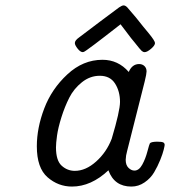

<svg xmlns="http://www.w3.org/2000/svg" viewBox="-20 -685 629 710"><path d="M116.2 -144Q116.2 -211.9 143.6 -283.9Q170.9 -356 229 -409.9Q287.1 -463.9 358.9 -463.9Q417 -463.9 456.1 -418.9Q468.3 -447.8 494.1 -448.2Q506.3 -448.2 514.2 -440.7Q522 -433.1 522 -420.9Q522 -412.1 515.1 -383.8L450.2 -127Q445.3 -109.9 444.8 -94.2Q444.8 -74.2 455.3 -64.2Q465.8 -54.2 477.1 -54.2Q494.1 -54.2 506.1 -76.2Q518.1 -98.1 525.1 -125Q532.2 -151.9 534.2 -154.8Q538.1 -160.6 560.1 -161.1Q578.1 -161.1 583.5 -158.4Q588.9 -155.8 588.9 -148.9Q588.9 -146 585.4 -131.6Q582 -117.2 572.5 -93.5Q563 -69.8 550 -47.9Q537.1 -25.9 514.6 -10.5Q492.2 4.9 465.8 4.9Q402.8 4.9 380.9 -55.2Q316.9 4.9 246.1 4.9Q195.3 4.9 155.8 -29.5Q116.2 -64 116.2 -144ZM187 -140.1Q187 -91.3 208 -72.3Q229 -53.2 256.8 -53.2Q296.9 -53.2 335.4 -87.6Q374 -122.1 393.1 -171.9Q423.8 -274.9 423.8 -308.1Q423.8 -347.2 405.5 -376Q387.2 -404.8 349.1 -404.8Q313 -404.8 283 -380.9Q252.9 -356.9 236.1 -323.5Q219.2 -290 207 -251Q194.8 -211.9 190.9 -183.6Q187 -155.3 187 -140.1ZM256.8 -525.9Q256.8 -535.6 272.9 -546.9Q305.2 -570.8 351.1 -606Q409.2 -649.9 420.2 -657.5Q431.2 -665 437 -665Q443.8 -665 450.9 -657.5Q458 -649.9 482.9 -620.1Q509.8 -585.9 530.8 -561Q552.7 -534.2 553.2 -525.9Q553.2 -517.1 538.6 -504.6Q523.9 -492.2 515.1 -492.2Q509.3 -492.2 504.2 -496.6Q499 -501 478 -527.8Q470.2 -537.6 464.8 -543.9L425.8 -595.2Q297.9 -495.1 290 -493.2Q288.1 -492.2 286.1 -492.2Q277.3 -492.2 267.1 -505.1Q256.8 -518.1 256.8 -525.9Z"/></svg>

Font: CMU Concrete
Style: Italic
Weight: 500
Italic angle: -14.04°
Version: Version 0.7.0